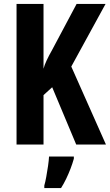

<svg xmlns="http://www.w3.org/2000/svg" viewBox="-20 -734 558 975"><path d="M518 0H367L245 -291L201 -251V0H64V-714H201V-385Q206 -404 217 -427.5Q228 -451 245 -481L369 -714H516L342 -396ZM355 72Q348 97 338 123Q328 149 316 174Q304 199 290 221H205V208Q210 191 215 163.5Q220 136 224 108.5Q228 81 229 61H355Z"/></svg>

Font: Noto Sans Khmer ExtraCondensed
Style: Bold
Weight: 700
Width: 2
Designer: Danh Hong and the Monotype Design Team
Foundry: Monotype Imaging Inc.
Version: Version 2.004